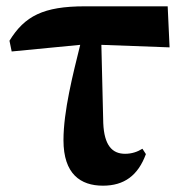

<svg xmlns="http://www.w3.org/2000/svg" viewBox="-20 -571 580 608"><path d="M301 -429 517 -421 511 -551H249C117 -551 58 -520 10 -442L17 -408L234 -429C211 -336 181 -219 181 -127C181 -20 235 17 306 17C373 17 417 -15 442 -83L431 -100C415 -90 397 -84 376 -84C335 -84 310 -111 307 -181Z"/></svg>

Font: Noto Serif KR Black
Style: Regular
Weight: 900
Version: Version 1.001;PS 1.001;hotconv 16.6.54;makeotf.lib2.5.65590